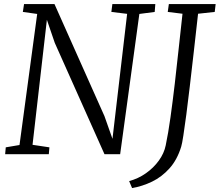

<svg xmlns="http://www.w3.org/2000/svg" viewBox="-20 -763 1087 950"><path d="M5.5 0 8.5 -34 76.5 -45.5 164 -694 93 -704 99 -743H249.5L497 -188L536.5 -76L609 -694.5L531 -704L536 -743H748.5L745.5 -704L669.5 -694L574.5 0H497L251 -551L212 -665L141 -46.5L224.5 -34L221.5 0ZM633.5 167.5 619 133Q664 121 702 94.2Q740 67.5 766 31.5Q792 -4.5 800 -44Q812.5 -103.5 823.5 -182.2Q834.5 -261 844.8 -349Q855 -437 864.5 -526Q874 -615 883 -695L810 -704L815.5 -743H1047L1042.5 -704L960 -695Q949 -597 938.8 -506.2Q928.5 -415.5 919.2 -336.5Q910 -257.5 901.8 -195.2Q893.5 -133 887.2 -92.2Q881 -51.5 876.5 -37Q856.5 28 818.5 70.2Q780.5 112.5 732.2 135.8Q684 159 633.5 167.5Z"/></svg>

Font: Merriweather 24pt Light
Style: Italic
Weight: 300
Italic angle: -7.8°
Version: Version 2.101